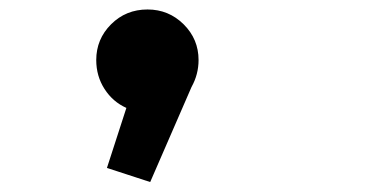

<svg xmlns="http://www.w3.org/2000/svg" viewBox="-20 -216 750 395"><path d="M388.5 -92.5Q388.5 -63 374 -37L289 158.5L200 129.5L240 6Q212 -6.5 195 -33Q178 -59.5 178 -92.5Q178 -135.5 208.5 -166Q239 -196.5 283.5 -196.5Q327 -196.5 357.8 -166Q388.5 -135.5 388.5 -92.5Z"/></svg>

Font: League Mono ExtraBold
Style: Regular
Weight: 800
Width: 6
Designer: Tyler Finck
Foundry: The League of Moveable Type / Tyler Finck
Version: Version 2.210